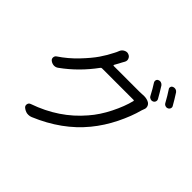

<svg xmlns="http://www.w3.org/2000/svg" viewBox="-196 -1083 1392 1392"><g transform="rotate(45 500.0 -387.0)"><path d="M432.6 -638.7Q431.6 -636.7 432.6 -634.3Q433.6 -631.8 436.5 -631.8H700.2Q714.8 -631.8 727.5 -632.8Q736.3 -633.8 744.1 -633.8Q776.4 -633.8 797.9 -621.1Q811.5 -612.3 816.4 -596.7Q818.4 -589.8 818.4 -584Q818.4 -575.2 814.5 -566.4Q810.5 -555.7 807.6 -547.9Q786.1 -465.8 740.2 -373Q694.3 -280.3 630.9 -203.1Q498 -41 278.3 50.8Q264.6 56.6 250 56.6Q243.2 56.6 235.4 55.7Q213.9 50.8 196.3 36.1Q184.6 25.4 188 9.3Q191.4 -6.8 207 -11.7Q422.9 -86.9 559.6 -248Q615.2 -311.5 657.7 -396.5Q700.2 -481.4 717.8 -552.7Q718.8 -559.6 711.9 -559.6H389.6Q381.8 -559.6 377.9 -553.7Q285.2 -426.8 163.1 -338.9Q148.4 -327.1 129.9 -327.1Q128.9 -327.1 127.9 -327.1Q109.4 -328.1 93.8 -339.8Q82 -348.6 82 -362.3Q82 -378.9 94.7 -387.7Q165 -434.6 224.1 -496.6Q283.2 -558.6 316.4 -606.9Q349.6 -655.3 373 -703.1Q380.9 -716.8 388.7 -737.3Q396.5 -755.9 414.1 -764.6Q424.8 -770.5 435.5 -770.5Q442.4 -770.5 450.2 -767.6Q467.8 -761.7 474.6 -744.1Q477.5 -736.3 477.5 -729.5Q477.5 -719.7 471.7 -710Q467.8 -703.1 460.9 -690.9Q454.1 -678.7 452.1 -673.8Q445.3 -660.2 432.6 -638.7ZM728.5 -752.9Q724.6 -759.8 724.6 -766.6Q724.6 -769.5 725.6 -773.4Q728.5 -784.2 738.3 -788.1Q750 -793.9 762.2 -790Q774.4 -786.1 781.2 -776.4Q808.6 -733.4 833 -689.5Q838.9 -678.7 835 -667.5Q831.1 -656.2 820.3 -651.4Q813.5 -648.4 807.6 -648.4Q802.7 -648.4 796.9 -650.4Q785.2 -654.3 779.3 -665Q752.9 -715.8 728.5 -752.9ZM838.9 -793.9Q834 -799.8 834 -806.6Q834 -809.6 835 -813.5Q837.9 -824.2 848.6 -828.1Q855.5 -831.1 862.3 -831.1Q867.2 -831.1 872.1 -830.1Q884.8 -826.2 891.6 -816.4Q921.9 -769.5 944.3 -729.5Q948.2 -723.6 948.2 -716.8Q948.2 -712.9 946.3 -708Q942.4 -697.3 931.6 -692.4Q924.8 -689.5 918.9 -689.5Q914.1 -689.5 909.2 -691.4Q897.5 -695.3 891.6 -706.1Q864.3 -755.9 838.9 -793.9Z"/></g></svg>

Font: Gen Jyuu Gothic Regular
Style: Regular
Weight: 400
Designer: [Source Han Sans]
Ryoko NISHIZUKA  (kana & ideographs); Paul D. Hunt (Latin, Greek & Cyrillic); Wenlong ZHANG  (bopomofo
Version: Version 1.002.20150607